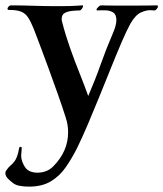

<svg xmlns="http://www.w3.org/2000/svg" viewBox="-32 -478 609 716"><path d="M76 218Q57 218 41.5 215Q26 212 17 205Q10 200 -1 189.5Q-12 179 -12 168Q-12 162 -9 158Q-1 146 7 139.5Q15 133 22.5 123Q30 113 36 91Q38 83 39 75.5Q40 68 47 70Q49 70 49 76Q49 81 48 88.5Q47 96 47 101Q47 115 52 127.5Q57 140 64 149Q72 158 83 162Q94 166 106 166Q143 166 166 143Q222 87 222 15Q222 -13 213 -40Q201 -78 183.5 -127.5Q166 -177 148 -226Q130 -275 115.5 -313.5Q101 -352 94 -370Q83 -397 73 -412.5Q63 -428 47 -434.5Q31 -441 2 -441H1Q-4 -441 -4 -445Q-4 -449 0 -453.5Q4 -458 9 -458Q48 -458 93 -456.5Q138 -455 184 -455Q234 -455 251 -456.5Q268 -458 276 -458Q278 -458 278 -456Q278 -452 273.5 -445.5Q269 -439 265 -439Q253 -439 237.5 -437.5Q222 -436 210 -430Q198 -424 198 -407Q198 -404 198.5 -401Q199 -398 200 -395Q212 -348 229.5 -298.5Q247 -249 265.5 -203Q284 -157 297 -120Q323 -180 343.5 -238Q364 -296 389 -354Q402 -384 402 -403Q402 -424 390 -431.5Q378 -439 362 -439.5Q346 -440 332 -439Q328 -439 328 -442Q328 -446 334.5 -452Q341 -458 345 -458Q353 -458 366 -457.5Q379 -457 410 -457H453Q503 -457 525 -457.5Q547 -458 554 -458Q557 -458 557 -454Q557 -450 552.5 -444.5Q548 -439 544 -439Q542 -439 537.5 -439.5Q533 -440 527 -440Q513 -440 493.5 -431.5Q474 -423 455 -391Q440 -364 421 -319.5Q402 -275 380.5 -221.5Q359 -168 337 -114Q317 -65 296.5 -16.5Q276 32 256 73Q237 111 214 144.5Q191 178 158 198Q125 218 76 218Z"/></svg>

Font: Tapestry
Style: Regular
Weight: 400
Designer: Robert E. Leuschke
Foundry: Robert E. Leuschke
Version: Version 1.010; ttfautohint (v1.8.4.7-5d5b)